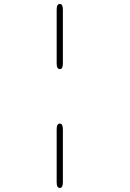

<svg xmlns="http://www.w3.org/2000/svg" viewBox="-20 -782 659 974"><path d="M283.5 -155Q299 -155 299 -126.5V143Q299 171.5 283.5 171.5Q267.5 171.5 267.5 143V-126.5Q267.5 -155 283.5 -155ZM283.5 -431.5Q267.5 -431.5 267.5 -460V-733.5Q267.5 -762 283.5 -762Q299 -762 299 -733.5V-460Q299 -431.5 283.5 -431.5Z"/></svg>

Font: Sono ExtraLight Monospace ExtraLight
Style: Regular
Weight: 250
Version: Version 2.112